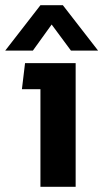

<svg xmlns="http://www.w3.org/2000/svg" viewBox="-27 -716 396 736"><path d="M-7 -522H99L171 -622L245 -522H349L214 -696H128ZM128 0H263V-474H69L57 -374H128Z"/></svg>

Font: Kanit Medium
Style: Regular
Weight: 500
Designer: Katatrad Team
Foundry: CadsonDemak
Version: Version 1.000;PS 001.000;hotconv 1.0.88;makeotf.lib2.5.64775